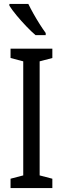

<svg xmlns="http://www.w3.org/2000/svg" viewBox="-20 -963 323 983"><path d="M248 0H34V-48L99 -65V-649L34 -666V-714H248V-666L183 -649V-65L248 -48ZM125 -943Q136 -920 151.5 -892.5Q167 -865 183.5 -839Q200 -813 214 -794V-783H162Q142 -800 115.5 -827.5Q89 -855 65 -884Q41 -913 28 -934V-943Z"/></svg>

Font: Noto Sans Gurmukhi ExtraCondensed
Style: Regular
Weight: 400
Width: 2
Designer: Jelle Bosma - Monotype Design Team
Foundry: Monotype Imaging Inc.
Version: Version 2.004; ttfautohint (v1.8.4.7-5d5b)